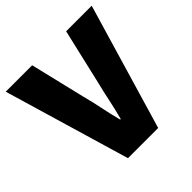

<svg xmlns="http://www.w3.org/2000/svg" viewBox="-181 -792 935 935"><g transform="rotate(-45 286.0 -325.0)"><path d="M182 0 -10 -650H172L240 -366Q254 -314 264 -263.5Q274 -213 288 -160H292Q306 -213 316.5 -263.5Q327 -314 340 -366L406 -650H582L390 0Z"/></g></svg>

Font: TypoPRO Source Sans Pro
Style: Regular
Weight: 900
Designer: Paul D. Hunt
Foundry: Adobe Systems Incorporated
Version: Version 2.020;PS 2.000;hotconv 1.0.86;makeotf.lib2.5.63406